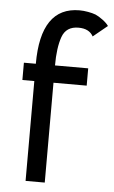

<svg xmlns="http://www.w3.org/2000/svg" viewBox="-53 -780 487 818"><g transform="rotate(5 190.0 -371.0)"><path d="M170 -500H312V-426H170V1H88V-426H37V-500H88Q88 -743 254 -743Q271 -743 290.5 -739.5Q310 -736 323 -731Q337 -725 354.5 -712Q372 -699 380 -687L319 -637Q302 -669 256 -669Q203 -669 186.5 -622.5Q170 -576 170 -500Z"/></g></svg>

Font: Bellota Text
Style: Bold
Weight: 700
Designer: Kemie Guaida
Foundry: Kemie Guaida
Version: Version 4.001